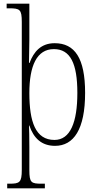

<svg xmlns="http://www.w3.org/2000/svg" viewBox="-20 -780 532 1040"><path d="M19 240H223V215H206C149 215 139 210 139 141V18C139 -36 138 -81 137 -100H139C162 -32 205 10 278 10C379 10 441 -79 441 -277C441 -465 385 -546 276 -546C203 -546 163 -501 140 -439H137C137 -473 139 -523 139 -566V-760H16V-735H29C88 -735 98 -729 98 -661V140C98 209 86 215 31 215H19ZM275 -22C172 -22 139 -121 139 -276C139 -423 179 -514 272 -514C361 -514 399 -436 399 -277C399 -118 361 -22 275 -22Z"/></svg>

Font: Noto Serif Devanagari Condensed ExtraLight
Style: Regular
Weight: 200
Width: 3
Designer: Universal Thirst, Indian Type Foundry and the Monotype Design Team
Foundry: Monotype Imaging Inc.
Version: Version 2.004